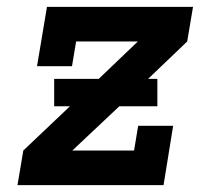

<svg xmlns="http://www.w3.org/2000/svg" viewBox="-20 -540 640 560"><path d="M31 0 48 -101 184 -230H138V-310H268L382 -419H202L190 -347H88L117 -520H543L526 -419L412 -310H439V-230H328L191 -101H371L383 -173H485L457 0Z"/></svg>

Font: Iosevka Etoile Oblique
Style: Bold
Weight: 700
Italic angle: -9°
Designer: Belleve Invis
Foundry: Belleve Invis
Version: Version 15.5.2; ttfautohint (v1.8.4)